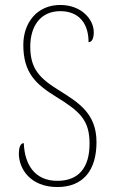

<svg xmlns="http://www.w3.org/2000/svg" viewBox="-20 -744 454 774"><path d="M211 10C316 10 369 -58 369 -171C369 -285 299 -329 221 -378C141 -427 102 -465 102 -556C102 -637 142 -699 223 -699C296 -699 337 -652 337 -574C349 -574 358 -586 358 -614C358 -667 307 -724 223 -724C129 -724 74 -652 74 -563C74 -450 125 -404 206 -354C302 -295 341 -260 341 -165C341 -69 298 -15 211 -15C120 -15 79 -81 76 -167C60 -167 56 -143 56 -125C56 -63 103 10 211 10Z"/></svg>

Font: Noto Serif Myanmar Condensed Thin
Style: Regular
Weight: 100
Width: 3
Designer: Ben Mitchell and the Monotype Design Team
Foundry: Monotype Imaging Inc.
Version: Version 2.106